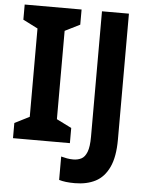

<svg xmlns="http://www.w3.org/2000/svg" viewBox="-61 -763 790 1022"><g transform="rotate(5 334.5 -252.0)"><path d="M333 0H29V-81L108 -121V-593L29 -633V-714H333V-633L253 -593V-121L333 -81ZM377 210Q351 210 330 207.5Q309 205 293 200V75Q308 79 324 82Q340 85 358 85Q382 85 401 75.5Q420 66 431 38Q442 10 442 -44V-714H586V-41Q586 51 560 106.5Q534 162 487.5 186Q441 210 377 210Z"/></g></svg>

Font: Noto Sans Tamil SemiCondensed
Style: Bold
Weight: 700
Width: 4
Designer: Jelle Bosma - Monotype Design Team
Foundry: Monotype Imaging Inc.
Version: Version 2.004; ttfautohint (v1.8.4.7-5d5b)